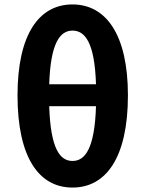

<svg xmlns="http://www.w3.org/2000/svg" viewBox="-20 -832 655 866"><path d="M307 14C458 14 557 -121 557 -402C557 -676 458 -812 307 -812C156 -812 59 -677 59 -402C59 -121 156 14 307 14ZM307 -106C251 -106 208 -160 202 -353H413C407 -160 363 -106 307 -106ZM202 -452C208 -641 252 -694 307 -694C363 -694 407 -641 413 -452Z"/></svg>

Font: Noto Sans TC
Style: Bold
Weight: 700
Designer: Ryoko NISHIZUKA 西塚涼子 (kana, bopomofo & ideographs); Paul D. Hunt (Latin, Greek & Cyrillic); Sandoll Communications 산돌커뮤니
Foundry: Adobe
Version: Version 2.004;hotconv 1.0.118;makeotfexe 2.5.65603